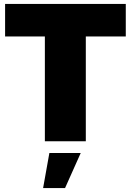

<svg xmlns="http://www.w3.org/2000/svg" viewBox="-20 -721 668 980"><path d="M6 -701H622V-535H418V0H209V-535H6ZM232 60H392L312 239H200Z"/></svg>

Font: Alexandria ExtraBold
Style: Regular
Weight: 800
Designer: Mohamed Gaber
Foundry: Kief Type Foundry
Version: Version 5.100